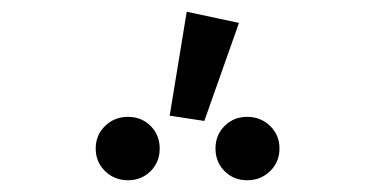

<svg xmlns="http://www.w3.org/2000/svg" viewBox="-20 -934 640 327"><path d="M387 -895 328 -728 269 -737 298 -914ZM252 -681Q252 -658 236.5 -642.5Q221 -627 198 -627Q175 -627 159 -642.5Q143 -658 143 -681Q143 -704 159 -719.5Q175 -735 198 -735Q221 -735 236.5 -719.5Q252 -704 252 -681ZM456 -681Q456 -658 440 -642.5Q424 -627 401 -627Q378 -627 362.5 -642.5Q347 -658 347 -681Q347 -704 362.5 -719.5Q378 -735 401 -735Q424 -735 440 -719.5Q456 -704 456 -681Z"/></svg>

Font: FiraDG Mono
Style: Regular
Weight: 400
Designer: Carrois Corporate & Edenspiekermann AG
Foundry: Carrois Corporate GbR & Edenspiekermann AG
Version: Version 3.206